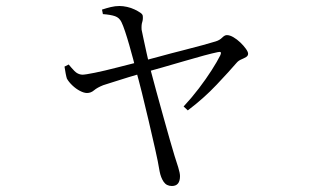

<svg xmlns="http://www.w3.org/2000/svg" viewBox="-20 -566 1040 640"><path d="M553 54Q535 54 525.5 40Q516 26 512 5Q507 -26 497 -70Q487 -114 475.5 -163.5Q464 -213 453 -257Q442 -301 433 -333Q430 -346 424 -368.5Q418 -391 411 -415.5Q404 -440 397 -461Q390 -482 385 -492Q378 -507 363.5 -512Q349 -517 323 -519L320 -534Q335 -539 349.5 -542.5Q364 -546 378 -546Q390 -546 403.5 -543Q417 -540 428.5 -534.5Q440 -529 448 -523.5Q456 -518 456 -512Q457 -501 454 -492Q451 -483 452 -467Q454 -457 458.5 -436Q463 -415 468.5 -390Q474 -365 479 -344Q489 -305 501 -262Q513 -219 524.5 -177Q536 -135 546 -100.5Q556 -66 562 -46Q568 -28 574 -8.5Q580 11 580 21Q580 54 553 54ZM592 -211Q619 -240 643 -271.5Q667 -303 685.5 -332Q704 -361 714 -381Q718 -390 715.5 -392Q713 -394 705 -392Q690 -389 660 -381Q630 -373 593 -362Q556 -351 520.5 -341Q485 -331 460 -324Q436 -317 408 -308.5Q380 -300 357 -292.5Q334 -285 324 -282Q304 -274 293.5 -265Q283 -256 270 -256Q260 -256 246.5 -263Q233 -270 221 -281.5Q209 -293 203 -304Q201 -310 199 -320.5Q197 -331 195 -344L209 -351Q217 -341 228 -329.5Q239 -318 254 -317Q264 -317 296 -323.5Q328 -330 370.5 -341Q413 -352 453 -362Q477 -368 513 -378Q549 -388 587 -397.5Q625 -407 655.5 -415.5Q686 -424 699 -428Q712 -432 720.5 -440.5Q729 -449 736 -449Q746 -449 758 -442Q770 -435 781 -424.5Q792 -414 799.5 -403.5Q807 -393 807 -387Q807 -380 800.5 -376Q794 -372 784.5 -368Q775 -364 769 -357Q745 -329 702 -283.5Q659 -238 606 -198Z"/></svg>

Font: Noto Serif SC ExtraLight Light
Style: Regular
Weight: 300
Version: Version 2.002-H1;hotconv 1.1.0;makeotfexe 2.6.0